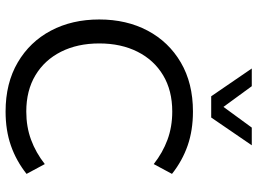

<svg xmlns="http://www.w3.org/2000/svg" viewBox="-140 -794 944 705"><g transform="rotate(90 332.5 -442.0)"><path d="M390 10Q286 10 210 -34.5Q134 -79 93 -156.5Q52 -234 52 -334Q52 -434 93 -511.5Q134 -589 210 -633.5Q286 -678 390 -678Q459 -678 515 -658.5Q571 -639 619 -601L583 -534Q541 -567 493.5 -584.5Q446 -602 390 -602Q313 -602 257 -568.5Q201 -535 170.5 -474.5Q140 -414 140 -334Q140 -254 170.5 -193.5Q201 -133 257 -99.5Q313 -66 390 -66Q446 -66 493.5 -83.5Q541 -101 583 -134L619 -67Q571 -29 515 -9.5Q459 10 390 10ZM334 -745 232 -894H297L373 -790L449 -894H514L412 -745Z"/></g></svg>

Font: Gantari
Style: Regular
Weight: 400
Designer: Anugrah Pasau
Foundry: Lafontype
Version: Version 1.000; ttfautohint (v1.8.3)